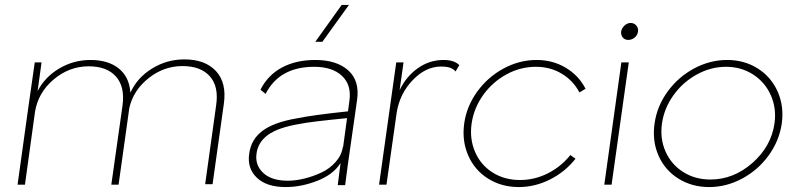

<svg xmlns="http://www.w3.org/2000/svg" viewBox="-20 -755 3261 785"><path d="M733.9 -512.2Q818.8 -512.2 863.3 -464.1Q907.7 -416 895 -329.1L849.1 -2H818.8L863.8 -325.2Q875 -401.9 837.6 -443.4Q800.3 -484.9 726.1 -484.9Q649.9 -484.9 587.6 -435.5Q525.4 -386.2 508.8 -314L464.8 0H435.1L481 -324.2Q491.2 -400.4 454.1 -442.1Q417 -483.9 342.8 -483.9Q263.2 -483.9 199.5 -430.2Q135.7 -376.5 123 -296.9L82 0H51.8L96.2 -318.8L122.1 -500H149.9L133.8 -382.8Q164.1 -440.9 222.7 -475.3Q281.2 -509.8 350.1 -509.8Q422.4 -509.8 465.6 -475.1Q508.8 -440.4 513.2 -376Q540.5 -437 601.3 -474.6Q662.1 -512.2 733.9 -512.2Z M1269 -509.8Q1356.4 -509.8 1403.8 -467.3Q1451.2 -424.8 1439.9 -346.2L1401.9 -80.1Q1391.6 -4.9 1391.1 2H1360.8Q1360.8 0.5 1372.1 -85.9V-87.9Q1342.8 -41.5 1277.6 -15.9Q1212.4 9.8 1147.9 9.8Q1069.8 9.8 1029.8 -28.8Q989.7 -67.4 999 -127Q1006.3 -184.6 1052.7 -219.7Q1099.1 -254.9 1192.9 -271Q1259.3 -284.7 1402.8 -299.8L1408.7 -344.2Q1417.5 -408.2 1377.9 -445.1Q1338.4 -481.9 1265.1 -481.9Q1122.1 -481.9 1065.9 -371.1L1044.9 -388.2Q1075.2 -448.2 1132.8 -479Q1190.4 -509.8 1269 -509.8ZM1028.8 -127Q1022 -80.1 1056.2 -48.1Q1090.3 -16.1 1156.7 -16.1Q1188 -16.1 1223.4 -24.7Q1258.8 -33.2 1293.2 -49.1Q1327.6 -64.9 1352.3 -92.8Q1377 -120.6 1381.8 -154.8L1382.8 -153.8L1398.9 -272Q1247.6 -257.3 1203.1 -248Q1117.2 -233.4 1075.9 -203.6Q1034.7 -173.8 1028.8 -127ZM1269 -584 1377 -734.9H1406.7L1297.9 -584Z M1793.9 -509.8Q1836.9 -509.8 1857.9 -488.8L1842.8 -462.9Q1833.5 -473.1 1820.3 -478Q1807.1 -482.9 1782.7 -482.9Q1720.7 -482.9 1667.7 -427.7Q1614.7 -372.6 1602.1 -295.9L1560.1 0H1529.8L1600.1 -500H1629.9L1613.8 -386.2Q1640.6 -442.4 1688.2 -476.1Q1735.8 -509.8 1793.9 -509.8Z M1877.9 -250Q1887.7 -320.3 1930.9 -380.1Q1974.1 -439.9 2038.8 -474.9Q2103.5 -509.8 2173.8 -509.8Q2240.2 -509.8 2293.5 -477.8Q2346.7 -445.8 2374 -392.1L2349.1 -377Q2323.7 -425.3 2276.9 -453.6Q2230 -481.9 2170.9 -481.9Q2107.4 -481.9 2050.3 -450.7Q1993.2 -419.4 1955.3 -366.2Q1917.5 -313 1908.2 -250Q1899.4 -187 1922.4 -133.8Q1945.3 -80.6 1993.9 -49.8Q2042.5 -19 2106 -19Q2165.5 -19 2219.5 -46.1Q2273.4 -73.2 2312 -121.1L2333 -106Q2290.5 -52.2 2228.8 -21.2Q2167 9.8 2101.1 9.8Q2030.3 9.8 1975.3 -24.9Q1920.4 -59.6 1894.3 -119.4Q1868.2 -179.2 1877.9 -250Z M2548.8 -591.8Q2534.7 -591.8 2526.4 -601.6Q2518.1 -611.3 2519.5 -626Q2522 -639.6 2533.2 -650.4Q2544.4 -661.1 2558.6 -661.1Q2572.8 -661.1 2581.8 -650.4Q2590.8 -639.6 2588.4 -626Q2586.9 -611.8 2575.2 -601.8Q2563.5 -591.8 2548.8 -591.8ZM2450.7 0 2520.5 -500H2550.8L2480.5 0Z M2656.2 -250Q2666 -320.3 2709.2 -380.1Q2752.4 -439.9 2817.4 -474.9Q2882.3 -509.8 2953.1 -509.8Q3023.4 -509.8 3078.4 -474.9Q3133.3 -439.9 3159.7 -380.1Q3186 -320.3 3176.3 -250Q3166 -179.2 3122.6 -119.4Q3079.1 -59.6 3014.4 -24.9Q2949.7 9.8 2879.4 9.8Q2808.6 9.8 2753.4 -24.9Q2698.2 -59.6 2672.1 -119.4Q2646 -179.2 2656.2 -250ZM2884.3 -21Q2979 -21 3055.9 -88.4Q3132.8 -155.8 3146.5 -250Q3155.3 -312 3131.6 -365.5Q3107.9 -418.9 3059.1 -450.4Q3010.3 -481.9 2948.2 -481.9Q2886.2 -481.9 2828.9 -450.4Q2771.5 -418.9 2733.4 -365.5Q2695.3 -312 2686.5 -250Q2677.7 -188 2701.2 -135.3Q2724.6 -82.5 2773.2 -51.8Q2821.8 -21 2884.3 -21Z"/></svg>

Font: Human Sans ExtraLight
Style: Italic
Weight: 200
Italic angle: -8°
Designer: Tim Radville
Foundry: Continuum
Version: Version 1.000;FEAKit 1.0